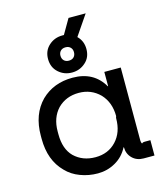

<svg xmlns="http://www.w3.org/2000/svg" viewBox="-122 -912 864 1016"><g transform="rotate(-15 310.0 -403.5)"><path d="M116 -444Q184 -510 288 -510Q404 -510 457 -418H459V-496H549V-96Q549 -85 554 -78Q558 -84 570 -84H595H601V0H542Q504 0 480 -24Q456 -48 456 -84H454Q429 -36 384 -11Q340 14 288 14Q238 14 193 -3Q147 -20 116 -53Q47 -122 47 -240V-256Q47 -374 116 -444ZM456 -242Q456 -248 459 -254Q459 -329 414 -377Q367 -424 299 -424Q229 -424 183 -378Q139 -331 139 -256V-240Q139 -159 182 -116Q228 -72 298 -72Q368 -72 412 -119Q456 -166 456 -242ZM331 -639Q331 -655 321 -665Q311 -675 294 -675Q277 -675 267 -665Q257 -655 257 -639Q257 -622 267 -612Q277 -602 294 -602Q311 -602 321 -612Q331 -622 331 -639ZM368 -565Q337 -537 294 -537Q251 -537 220 -565Q189 -593 189 -639Q189 -684 220 -712Q251 -740 294 -740H303L350 -821H444L369 -711Q399 -682 399 -638Q399 -592 368 -565Z"/></g></svg>

Font: Rilu
Style: Bold
Weight: 500
Designer: Alí Sinisterra
Foundry: Alí Sinisterra
Version: ""